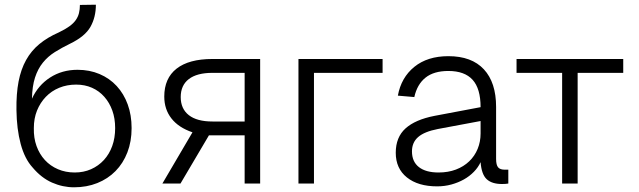

<svg xmlns="http://www.w3.org/2000/svg" viewBox="-20 -781 2720 817"><path d="M295 16Q247 16 201.5 -4Q156 -24 119 -68Q85 -105 68 -168.5Q51 -232 50 -313Q49 -382 59 -434Q69 -486 91 -525.5Q113 -565 147.5 -593.5Q182 -622 230 -643Q257 -656 274.5 -668.5Q292 -681 302 -695Q312 -709 316 -725Q320 -741 320 -760L388 -761Q388 -708 365 -667Q342 -626 278 -595Q243 -578 213.5 -559.5Q184 -541 162.5 -514.5Q141 -488 129 -451Q117 -414 116 -361Q142 -418 193 -451Q244 -484 310 -484Q361 -484 403.5 -466Q446 -448 476.5 -415Q507 -382 523.5 -336.5Q540 -291 540 -236Q540 -179 522 -132.5Q504 -86 471.5 -53Q439 -20 394 -2Q349 16 295 16ZM298 -47Q336 -47 367.5 -61Q399 -75 422 -100Q445 -125 457.5 -159.5Q470 -194 470 -236Q470 -277 458 -310.5Q446 -344 424 -369Q402 -394 371.5 -407.5Q341 -421 304 -421Q265 -421 232 -407.5Q199 -394 175 -369Q151 -344 137.5 -310.5Q124 -277 124 -236Q123 -194 135.5 -159.5Q148 -125 171 -100Q194 -75 226.5 -61Q259 -47 298 -47Z M671 0 799 -218Q740 -238 709.5 -277Q679 -316 679 -370Q679 -448 731.5 -489Q784 -530 884 -530H1087V0H1021V-205H869L748 0ZM1021 -264V-471H884Q818 -471 783.5 -444.5Q749 -418 749 -368Q749 -318 783.5 -291Q818 -264 884 -264Z M1250 0V-530H1608V-471H1316V0Z M1840 12Q1759 12 1711.5 -26Q1664 -64 1664 -131Q1664 -197 1705.5 -234.5Q1747 -272 1829 -288L2025 -325Q2025 -404 1991 -441.5Q1957 -479 1888 -479Q1826 -479 1790.5 -450.5Q1755 -422 1743 -368L1673 -374Q1687 -451 1743 -496.5Q1799 -542 1888 -542Q1987 -542 2039 -486Q2091 -430 2091 -326V-105Q2091 -79 2099.5 -69Q2108 -59 2127 -59H2143V0Q2138 1 2131 1.5Q2124 2 2116 2Q2073 2 2051 -18.5Q2029 -39 2025 -91Q2015 -69 1996.5 -50Q1978 -31 1954 -17.5Q1930 -4 1901 4Q1872 12 1840 12ZM1846 -47Q1887 -47 1920 -59.5Q1953 -72 1976.5 -94.5Q2000 -117 2012.5 -147.5Q2025 -178 2025 -213V-266L1843 -232Q1786 -221 1759.5 -198Q1733 -175 1733 -137Q1733 -93 1762.5 -70Q1792 -47 1846 -47Z M2372 0V-471H2178V-530H2632V-471H2438V0Z"/></svg>

Font: Geist Light
Style: Regular
Weight: 400
Designer: Basement.studio, Andrés Briganti, Mateo Zaragoza
Foundry: Basement.studio, Vercel, Andrés Briganti, Guido Ferreyra, Mateo Zaragoza
Version: Version 1.401